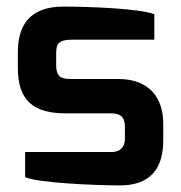

<svg xmlns="http://www.w3.org/2000/svg" viewBox="-20 -556 547 581"><path d="M34 -351C34 -248 85 -213 179 -213H315C349 -213 358 -198 358 -171V-137C358 -94 321 -96 315 -96H56V-20C93 -3 262 5 344 5C408 5 474 -21 474 -130V-182C474 -259 433 -317 337 -317H199C171 -317 150 -318 150 -359V-391C150 -420 153 -436 199 -436H447V-513C402 -530 256 -536 172 -536C69 -536 34 -479 34 -397Z"/></svg>

Font: Exo
Style: Demi Bold
Weight: 600
Designer: Natanael Gama
Version: Version 1.00